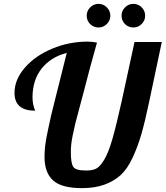

<svg xmlns="http://www.w3.org/2000/svg" viewBox="-20 -965 856 992"><path d="M55 -485Q55 -554 108.5 -615.5Q162 -677 249.5 -713.5Q337 -750 433 -750Q455 -750 481 -745L444 -611L414 -496L390 -406Q376 -356 369.5 -328.5Q363 -301 356.5 -270Q350 -239 348 -218.5Q346 -198 346 -179Q346 -122 358.5 -103Q371 -84 425 -84Q457 -84 476.5 -93.5Q496 -103 518 -139Q540 -175 560.5 -246Q581 -317 608 -439L675 -748H816L750 -436Q729 -336 710.5 -272Q692 -208 665 -150Q638 -92 603.5 -60.5Q569 -29 519.5 -11Q470 7 403 7Q298 7 254 -33Q210 -73 210 -155Q210 -182 213.5 -213Q217 -244 228 -294L244 -368Q249 -391 268.5 -466.5Q288 -542 292 -560L325 -692Q242 -670 195 -610.5Q148 -551 148 -462Q148 -424 162 -393Q55 -393 55 -485ZM428 -884Q428 -909 446 -927Q464 -945 489 -945Q514 -945 532 -927Q550 -909 550 -884Q550 -859 532 -841Q514 -823 489 -823Q464 -823 446 -840.5Q428 -858 428 -884ZM608 -884Q608 -909 626 -927Q644 -945 669 -945Q694 -945 712 -927Q730 -909 730 -884Q730 -859 712 -841Q694 -823 669 -823Q644 -823 626 -840.5Q608 -858 608 -884Z"/></svg>

Font: Lobster Two
Style: Bold Italic
Weight: 700
Designer: Pablo Impallari
Foundry: Pablo Impallari. www.impallari.com
Version: Version 1.006